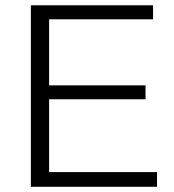

<svg xmlns="http://www.w3.org/2000/svg" viewBox="-20 -715 665 735"><path d="M98.1 0V-694.8H565.9V-641.1H168V-388.2H537.1V-335H168V-56.2H581.1V0Z"/></svg>

Font: CMU Bright
Style: Roman
Weight: 500
Version: Version 0.7.0